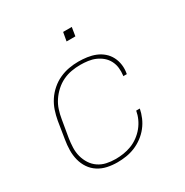

<svg xmlns="http://www.w3.org/2000/svg" viewBox="-163 -825 926 963"><g transform="rotate(-30 300.0 -343.5)"><path d="M244 8Q214 8 186 2Q158 -4 134.5 -19Q111 -34 95.5 -57Q80 -80 73 -107.5Q66 -135 66.5 -164.5Q67 -194 72 -223L88 -323Q93 -351 102 -378Q111 -405 127 -429.5Q143 -454 166 -474Q189 -494 215.5 -506Q242 -518 269.5 -523Q297 -528 325 -528Q350 -528 375 -524.5Q400 -521 422.5 -512Q445 -503 463 -487.5Q481 -472 492 -451Q503 -430 506.5 -405Q510 -380 505 -354Q505 -354 505 -353.5Q505 -353 505 -352H484Q484 -353 484.5 -353.5Q485 -354 485 -354Q488 -377 485.5 -399Q483 -421 473 -440Q463 -459 447 -472.5Q431 -486 411.5 -494.5Q392 -503 369.5 -506Q347 -509 325 -509Q300 -509 274 -504.5Q248 -500 224 -488.5Q200 -477 179.5 -458.5Q159 -440 144 -417.5Q129 -395 121 -370Q113 -345 109 -320L92 -220Q88 -194 87 -167.5Q86 -141 92.5 -116.5Q99 -92 112.5 -71Q126 -50 146.5 -36Q167 -22 192 -16.5Q217 -11 244 -11Q267 -11 290 -14.5Q313 -18 335.5 -26.5Q358 -35 378.5 -50Q399 -65 414.5 -84Q430 -103 440 -125Q450 -147 454 -170H475Q470 -145 459.5 -120.5Q449 -96 432 -74.5Q415 -53 392.5 -36.5Q370 -20 345.5 -10Q321 0 295 4Q269 8 244 8ZM325 -645 334 -695H384L376 -645Z"/></g></svg>

Font: Iosevka SS04 Th Ex Obl
Style: Regular
Weight: 100
Width: 7
Italic angle: -9°
Monospace: yes
Designer: Belleve Invis
Foundry: Belleve Invis
Version: Version 19.0.0; ttfautohint (v1.8.4)